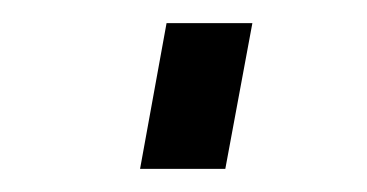

<svg xmlns="http://www.w3.org/2000/svg" viewBox="-20 -146 317 166"><path d="M101.1 0 124 -126H198.2L174.8 0Z"/></svg>

Font: Involve
Style: Italic
Weight: 400
Italic angle: -10.5°
Designer: Stefan Peev
Foundry: Context Ltd.
Version: Version 1.001